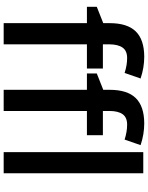

<svg xmlns="http://www.w3.org/2000/svg" viewBox="100 -905 805 1045"><g transform="rotate(90 502.5 -382.5)"><path d="M353 -453.1H221.2V0H106V-453.1H17.1V-506.8L106 -542V-577.1Q106 -672.9 150.9 -718.8Q195.8 -764.6 288.1 -765.1Q348.6 -765.1 407.2 -745.1L377 -658.2Q335 -671.9 295.9 -671.9Q256.8 -671.9 239.3 -647.5Q221.7 -623 221.2 -575.2V-540H353ZM715.8 -453.1H584V0H468.8V-453.1H379.9V-506.8L468.8 -542V-577.1Q468.8 -672.9 513.7 -718.8Q558.6 -764.6 650.9 -765.1Q711.4 -765.1 770 -745.1L739.7 -658.2Q697.3 -671.9 658.2 -671.9Q619.1 -671.9 601.6 -647.5Q584 -623 584 -575.2V-540H715.8ZM922.9 0H808.1V-759.8H922.9Z"/></g></svg>

Font: OpenSans-Semibold
Style: Regular
Weight: 600
Foundry: Ascender Corporation
Version: Version 1.10